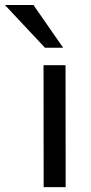

<svg xmlns="http://www.w3.org/2000/svg" viewBox="-93 -769 373 789"><path d="M91.8 -572.8 -72.8 -748.5H44.4L166.5 -572.8ZM86.4 0 85.9 -501H176.3L176.8 0Z"/></svg>

Font: Muli
Style: Regular
Weight: 400
Designer: Vernon Adams
Foundry: newtypography
Version: Version 2; ttfautohint (v1.00rc1.6-4cba) -l 8 -r 50 -G 200 -